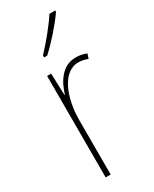

<svg xmlns="http://www.w3.org/2000/svg" viewBox="-198 -880 693 864"><g transform="rotate(-30 148.0 -448.0)"><path d="M256 -823V-830H226C194 -781 152 -731 107 -682V-672H123C166 -711 223 -775 256 -823ZM229 -601C157 -601 121 -536 104 -480H102L98 -593H77V-66H103V-349C103 -460 145 -576 229 -576C248 -576 264 -571 277 -566L285 -590C268 -598 248 -601 229 -601Z"/></g></svg>

Font: Noto Sans Malayalam UI Condensed Thin
Style: Regular
Weight: 100
Width: 3
Designer: Jelle Bosma - Monotype Design Team
Foundry: Monotype Imaging Inc.
Version: Version 2.104